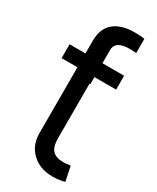

<svg xmlns="http://www.w3.org/2000/svg" viewBox="-191 -791 701 855"><g transform="rotate(30 160.0 -363.5)"><path d="M90.8 -542.5H173.8V-153.8Q173.8 -112.3 190.9 -93Q208 -73.7 245.6 -73.7Q254.4 -73.7 263.7 -74.7Q272.9 -75.7 283.7 -77.1L299.3 -2.4Q287.1 1.5 270.8 3.7Q254.4 5.9 237.8 5.9Q172.4 5.9 131.6 -32.5Q90.8 -70.8 90.8 -132.3ZM289.6 -542.5V-471.2H9.3V-542.5ZM90.8 -434.1V-609.4Q90.8 -669.9 128.2 -701.7Q165.5 -733.4 234.9 -733.4Q251 -733.4 264.4 -732.4Q277.8 -731.4 285.6 -729.5V-657.2Q277.8 -657.7 269.3 -658.2Q260.7 -658.7 254.9 -658.7Q214.8 -658.7 196.5 -646.7Q178.2 -634.8 178.2 -609.4V-434.1Z"/></g></svg>

Font: Inter 16pt
Style: Regular
Weight: 400
Version: Version 4.001;git-66647c0bb